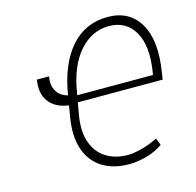

<svg xmlns="http://www.w3.org/2000/svg" viewBox="-109 -857 1002 981"><g transform="rotate(-15 392.0 -366.5)"><path d="M111.9 -528.4H176.1Q167.6 -482.6 186.1 -451.2Q204.5 -419.7 244.7 -409.4Q270.2 -568.2 346.9 -656.1Q423.7 -744 542.6 -744Q657.7 -744 711.1 -653.2Q764.6 -562.5 738.3 -400.2L732.6 -361.9H283.7L272.4 -296.9Q258.2 -213.8 278.8 -155.4Q299.4 -96.9 347.5 -66.4Q395.6 -35.9 463.1 -35.9Q490.4 -35.9 533.6 -46.7Q576.7 -57.5 621.8 -79.9L636.4 -42.3Q595.9 -14.6 548.1 -1.6Q500.4 11.4 457 11.4Q372.9 11.4 315.3 -24.9Q257.8 -61.1 233.8 -130Q209.9 -198.9 225.9 -296.9L236.2 -358.7Q165.5 -368.3 132.5 -413Q99.4 -457.7 111.9 -528.4ZM290.1 -397.7H690.7L693.5 -413.4Q714.8 -547.2 671.5 -622.2Q628.2 -697.1 536.6 -697.4Q445.7 -697.1 379.8 -621.6Q313.9 -546.2 292.3 -409.1Z"/></g></svg>

Font: Inter UI Extra Light
Style: Italic
Weight: 200
Italic angle: -9.39999°
Designer: Rasmus Andersson
Foundry: rsms
Version: 3.2;8d6f07862